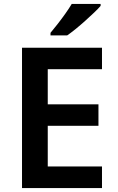

<svg xmlns="http://www.w3.org/2000/svg" viewBox="-20 -957 599 977"><path d="M499 0H92V-714H499V-605H223V-426H481V-317H223V-110H499ZM492 -927Q480 -913 459 -893Q438 -873 413.5 -851Q389 -829 365 -809.5Q341 -790 322 -777H237V-790Q253 -809 273 -834.5Q293 -860 312.5 -887.5Q332 -915 345 -937H492Z"/></svg>

Font: Noto Sans NKo Unjoined SemiBold
Style: Regular
Weight: 600
Designer: Monotype Design Team
Foundry: Monotype Imaging Inc.
Version: Version 2.004